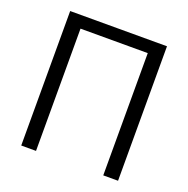

<svg xmlns="http://www.w3.org/2000/svg" viewBox="-123 -798 896 915"><g transform="rotate(20 325.5 -341.0)"><path d="M80 0V-682H571V0H496V-620H155V0Z"/></g></svg>

Font: Didact Gothic
Style: Regular
Weight: 400
Designer: Daniel Johnson
Foundry: Daniel Johnson
Version: Version 2.101;PS 002.101;hotconv 1.0.88;makeotf.lib2.5.64775